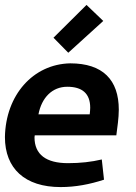

<svg xmlns="http://www.w3.org/2000/svg" viewBox="-22 -749 552 779"><path d="M195 -596 255 -535 397 -664 329 -729ZM344 -312C344 -304 343 -295 342 -285H134C147 -353 190 -397 251 -397C311 -397 344 -370 344 -312ZM-2 -193C-2 -65 79 10 224 10C284 10 342 -1 400 -20L391 -102C349 -92 303 -87 254 -87C165 -87 118 -122 118 -192C118 -195 119 -197 119 -200H450C454 -232 460 -270 460 -304C460 -425 395 -492 263 -492C112 -489 1 -363 -2 -193Z"/></svg>

Font: Cantarell
Style: BoldOblique
Weight: 700
Italic angle: -8°
Designer: Dave Crossland
Version: Version 0.024